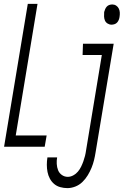

<svg xmlns="http://www.w3.org/2000/svg" viewBox="-20 -755 640 988"><path d="M1 0 123 -735H173L61 -58H220L210 0ZM554 -628Q543 -628 533.5 -634Q524 -640 520 -649.5Q516 -659 515.5 -670Q515 -681 516 -693Q518 -700 521 -707.5Q524 -715 529.5 -721Q535 -727 542.5 -729.5Q550 -732 558 -732Q569 -732 578 -726Q587 -720 591.5 -710.5Q596 -701 596.5 -690Q597 -679 595 -667Q594 -660 591 -652.5Q588 -645 582.5 -639Q577 -633 569 -630.5Q561 -628 554 -628ZM327 213Q308 213 290 208Q272 203 258.5 191.5Q245 180 236.5 164Q228 148 224.5 130Q221 112 221 93Q221 74 224 55Q224 55 224 55Q224 55 224 55Q224 55 224 55Q224 55 224 55H274Q271 71 272 88.5Q273 106 279 121Q285 136 298.5 145.5Q312 155 329 155Q343 155 357 147.5Q371 140 381 128Q391 116 397.5 102.5Q404 89 409 75Q414 61 417.5 47Q421 33 423 18L504 -472H405L407 -530H565L472 28Q469 48 464 68.5Q459 89 451 108.5Q443 128 431.5 147Q420 166 404 181.5Q388 197 367.5 205Q347 213 327 213Z"/></svg>

Font: Iosevka Curly LtExObl
Style: Regular
Weight: 300
Width: 7
Italic angle: -9°
Monospace: yes
Designer: Belleve Invis
Foundry: Belleve Invis
Version: Version 11.1.0; ttfautohint (v1.8.3)